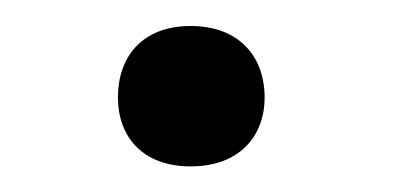

<svg xmlns="http://www.w3.org/2000/svg" viewBox="-20 -122 303 147"><path d="M70.3 -47.4C70.3 -17.6 88.9 5.4 126 5.4C163.1 5.4 182.6 -17.6 182.6 -47.4C182.6 -78.6 163.1 -102.1 126 -102.1C88.9 -102.1 70.3 -78.6 70.3 -47.4Z"/></svg>

Font: Roboto
Style: Regular
Weight: 400
Designer: Google
Version: Version 2.137; 2017